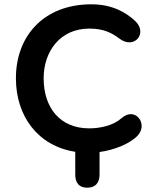

<svg xmlns="http://www.w3.org/2000/svg" viewBox="-20 -700 720 893"><path d="M386 173C423 173 443 151 443 112V7C509 -2 581 -29 620 -69C671 -123 609 -206 546 -151C507 -116 446 -103 395 -103C260 -103 183 -198 183 -336C183 -461 260 -567 395 -567C463 -567 500 -547 536 -520C606 -468 669 -547 608 -603C566 -642 502 -680 405 -680C185 -680 54 -534 54 -336C54 -160 156 -21 330 6V112C330 151 348 173 386 173Z"/></svg>

Font: SN Pro SemiBold
Style: Regular
Weight: 600
Designer: Tobias Whetton
Foundry: Supernotes
Version: Version 1.003;Glyphs 3.3 (3324)